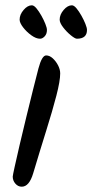

<svg xmlns="http://www.w3.org/2000/svg" viewBox="-20 -700 348 724"><path d="M62 4Q48 4 38 -7.5Q28 -19 28 -34Q28 -38 35.5 -72Q43 -106 54.5 -155.5Q66 -205 79.5 -260Q93 -315 105 -363.5Q117 -412 125 -442Q138 -491 154 -491Q167 -491 179 -480Q191 -469 199 -453.5Q207 -438 207 -423Q207 -395 192.5 -339Q178 -283 154.5 -208Q131 -133 105 -46Q90 4 62 4ZM270 -554Q263 -554 247 -567Q231 -580 218 -597Q205 -614 205 -626Q205 -645 220 -662.5Q235 -680 251 -680Q259 -680 268.5 -668.5Q278 -657 287 -641Q296 -625 302 -610Q308 -595 308 -587Q308 -554 270 -554ZM131 -554Q116 -554 98 -567Q80 -580 67 -597Q54 -614 54 -626Q54 -645 69 -662.5Q84 -680 100 -680Q108 -680 117.5 -668.5Q127 -657 136 -641Q145 -625 151 -610Q157 -595 157 -587Q157 -572 148.5 -563Q140 -554 131 -554Z"/></svg>

Font: Solitreo
Style: Regular
Weight: 400
Designer: Nathan Gross, Bryan Kirschen, Binghamton University
Foundry: Eli Heuer
Version: Version 1.100; ttfautohint (v1.8.4.7-5d5b)